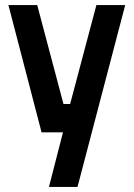

<svg xmlns="http://www.w3.org/2000/svg" viewBox="-20 -519 524 753"><path d="M13 -499H126L229 -111H255L358 -499H471L284 214H172L227 0H143Z"/></svg>

Font: TypoPRO Titillium Text
Style: 800 wt
Weight: 800
Designer: Accademia di Belle Arti di Urbino and others
Foundry: Accademia di Belle Arti di Urbino and others.
Version: Version 25.000